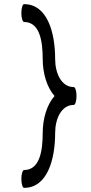

<svg xmlns="http://www.w3.org/2000/svg" viewBox="-20 -863 437 926"><path d="M336 -443C276 -443 246 -510 246 -578C246 -707 208 -843 96 -843C89 -843 83 -823 83 -800C83 -777 89 -757 96 -757C172 -757 186 -664 186 -578C186 -510 206 -442 243 -400C206 -358 186 -290 186 -222C186 -136 172 -43 96 -43C89 -43 83 -23 83 0C83 23 89 43 96 43C208 43 246 -93 246 -222C246 -290 276 -357 336 -357C343 -357 349 -377 349 -400C349 -423 343 -443 336 -443Z"/></svg>

Font: Nupuram Expanded Light
Style: Regular
Weight: 300
Width: 7
Designer: Santhosh Thottingal (santhosh.thottingal@gmail.com)
Foundry: SMC
Version: Version 1.000